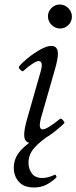

<svg xmlns="http://www.w3.org/2000/svg" viewBox="-20 -619 338 849"><path d="M246 -493Q224 -493 208 -509Q192 -525 192 -547Q192 -568 207.5 -583.5Q223 -599 244 -599Q266 -599 282 -583Q298 -567 298 -545Q298 -524 282.5 -508.5Q267 -493 246 -493ZM117 13Q87 13 87 -23Q87 -47 99 -90L161 -307Q172 -349 150 -349Q142 -349 124 -337.5Q106 -326 83 -305Q80 -301 70 -310.5Q60 -320 65 -326Q78 -342 104 -363Q130 -384 158.5 -400Q187 -416 207 -416Q236 -416 236 -381Q236 -358 224 -316L166 -114Q155 -78 156 -62.5Q157 -47 169 -47Q188 -47 245 -93Q250 -97 258.5 -87.5Q267 -78 264 -74Q249 -59 223.5 -38.5Q198 -18 169 -2.5Q140 13 117 13ZM131 210Q85 210 63 184.5Q41 159 41 123Q41 79 72.5 45Q104 11 169 -29H210Q158 5 132 34.5Q106 64 106 100Q106 128 121 148Q136 168 167 168Q179 168 193 164.5Q207 161 222 154Q225 152 228 157.5Q231 163 229 166Q208 186 184.5 198Q161 210 131 210Z"/></svg>

Font: Junicode SmExp
Style: Italic
Weight: 400
Width: 6
Italic angle: -11°
Designer: Peter S. Baker
Version: Version 2.205; ttfautohint (v1.8.4)